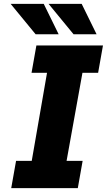

<svg xmlns="http://www.w3.org/2000/svg" viewBox="-20 -972 552 992"><path d="M164 -795 35 -952H206L283 -795ZM360 -795 231 -952H402L479 -795ZM38 0 63 -141H144L223 -596H143L168 -737H512L487 -596H406L324 -141H407L382 0Z"/></svg>

Font: Tomorrow
Style: Bold Italic
Weight: 700
Italic angle: -10°
Designer: Tony de Marco, Monica Rizzolli
Foundry: Just in Type
Version: Version 2.002